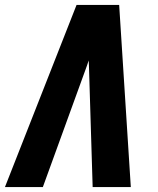

<svg xmlns="http://www.w3.org/2000/svg" viewBox="-42 -755 638 775"><path d="M-22 0H131L309 -490Q313 -501 316 -511Q317 -501 317 -490L332 0H486L439 -735H267Z"/></svg>

Font: Iosevka Sparkle Heavy
Style: Italic
Weight: 900
Italic angle: -9°
Designer: Belleve Invis
Foundry: Belleve Invis
Version: Version 4.5.0; ttfautohint (v1.8.3)